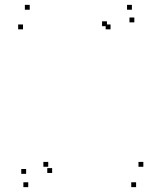

<svg xmlns="http://www.w3.org/2000/svg" viewBox="-20 -760 660 790"><path d="M74.7 -639.3V-659.3H54.7V-639.3ZM434.8 -639.3V-659.3H414.8V-639.3ZM420 -652.3V-672.3H400V-652.3ZM87.5 -44.7V-64.7H67.5V-44.7ZM96.2 10V-10H76.2V10ZM540 10V-10H520V10ZM569.8 -73.8V-93.8H549.8V-73.8ZM178.5 -73.8V-93.8H158.5V-73.8ZM194.5 -48.3V-68.3H174.5V-48.3ZM532.7 -668V-688H512.7V-668ZM522.7 -720V-740H502.7V-720ZM102.3 -720V-740H82.3V-720Z"/></svg>

Font: Monaspace Argon Dots Var
Style: Regular
Weight: 400
Designer: Riley Cran and the Lettermatic Team
Version: Version 1.100 (Monaspace Argon Dots)